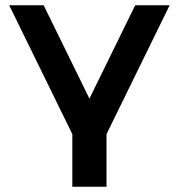

<svg xmlns="http://www.w3.org/2000/svg" viewBox="-20 -500 680 730"><path d="M15 -480H146L320 -125L494 -480H625L385 10V210H255V10Z"/></svg>

Font: Xolonium
Style: Regular
Weight: 400
Designer: Severin Meyer
Version: Version 4.2